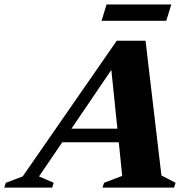

<svg xmlns="http://www.w3.org/2000/svg" viewBox="-92 -856 862 876"><path d="M644.5 -55.5 709 -22 702 0H375.5L383 -22L465.5 -53.5L450 -207H192L86 -51L153 -22L146 0H-72.5L-65.5 -22L11.5 -51L440.5 -670H572ZM234 -269H443.5L416 -537ZM371.5 -761 394 -835.5H689.5L666.5 -761Z"/></svg>

Font: Newsreader 16pt ExtraBold
Style: Italic
Weight: 800
Italic angle: -17°
Designer: Hugues Gentile
Foundry: Production Type
Version: Version 1.003; ttfautohint (v1.8.3)